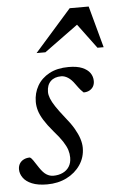

<svg xmlns="http://www.w3.org/2000/svg" viewBox="-51 -714 478 760"><g transform="rotate(-5 188.0 -333.5)"><path d="M46.5 -102Q53 -98.5 59.2 -89Q65.5 -79.5 79 -59Q93 -38 106 -30Q119 -22 133 -22Q154 -22 170.5 -29.8Q187 -37.5 196.2 -52.2Q205.5 -67 205.5 -88Q205.5 -103 200.8 -118.2Q196 -133.5 183.5 -152.8Q171 -172 148 -198Q125.5 -224.5 112.5 -245.5Q99.5 -266.5 94.2 -284.2Q89 -302 89 -319Q89 -354 105.5 -382.8Q122 -411.5 153.5 -428.5Q185 -445.5 230 -445.5Q263.5 -445.5 284.2 -436.8Q305 -428 315 -413.8Q325 -399.5 325 -381.5Q325 -369.5 319.8 -360.2Q314.5 -351 304.5 -345.5Q294.5 -340 281 -340Q276.5 -344 270 -351.2Q263.5 -358.5 251 -376Q238.5 -394 224.8 -402.8Q211 -411.5 198 -411.5Q171 -411.5 155.8 -396.5Q140.5 -381.5 140.5 -354Q140.5 -342.5 146 -328.2Q151.5 -314 164.2 -294.8Q177 -275.5 198.5 -248.5Q220.5 -222 233.5 -199.5Q246.5 -177 252.5 -158Q258.5 -139 258.5 -122Q258.5 -84.5 238.2 -54.5Q218 -24.5 183.5 -7.2Q149 10 105.5 10Q69 10 45.5 0.2Q22 -9.5 10.8 -25.5Q-0.5 -41.5 -0.5 -59Q-0.5 -71.5 5.2 -81.2Q11 -91 21.8 -96.5Q32.5 -102 46.5 -102ZM109 -511.5 255 -677H330.5L375.5 -511.5H351L273 -616.5H288L144 -511.5Z"/></g></svg>

Font: Newsreader 24pt
Style: Italic
Weight: 400
Italic angle: -17°
Designer: Hugues Gentile
Foundry: Production Type
Version: Version 1.003